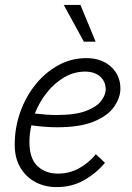

<svg xmlns="http://www.w3.org/2000/svg" viewBox="-20 -755 540 783"><path d="M40 -165Q40 -234 62.5 -297.5Q85 -361 125 -410.5Q165 -460 218 -489Q271 -518 332 -518Q394 -518 432.5 -483Q471 -448 471 -394Q471 -357 446 -320.5Q421 -284 364.5 -260Q308 -236 213 -236Q189 -236 162.5 -238Q136 -240 108 -244Q100 -210 100 -176Q100 -109 132.5 -78Q165 -47 216 -47Q263 -47 302 -68.5Q341 -90 371 -126L408 -91Q372 -48 322.5 -20Q273 8 211 8Q163 8 124.5 -12.5Q86 -33 63 -71.5Q40 -110 40 -165ZM327 -463Q282 -463 242.5 -440Q203 -417 172 -378.5Q141 -340 122 -292Q172 -286 211 -286Q287 -286 330.5 -302.5Q374 -319 392.5 -343.5Q411 -368 411 -390Q411 -423 388 -443Q365 -463 327 -463ZM240 -735H308L370 -585H322Z"/></svg>

Font: Radio Canada Light
Style: Italic
Weight: 300
Italic angle: -12°
Designer: Charles Daoud, Etienne Aubert Bonn, Alexandre Saumier Demers, Jacques Le Bailly
Foundry: Radio-Canada
Version: Version 2.104; ttfautohint (v1.8.4.7-5d5b);gftools[0.9.28.de